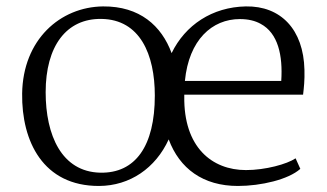

<svg xmlns="http://www.w3.org/2000/svg" viewBox="-20 -583 1046 614"><path d="M50.8 -283.7C48.8 -131.3 117.7 12.2 296.9 11.7C395.5 11.2 477.5 -45.4 519.5 -137.2C554.2 -43.9 629.4 11.7 740.7 11.7C814.5 11.7 902.3 -8.8 940.4 -43L925.3 -76.7C897.9 -58.1 828.6 -39.1 766.6 -39.1C657.7 -39.1 566.9 -112.3 569.3 -274.9V-280.3H949.2C951.7 -301.3 954.6 -326.7 953.6 -359.4C950.7 -488.8 877.9 -564.5 766.1 -562.5C658.7 -560.5 572.3 -502.9 528.8 -413.1C496.6 -500.5 426.8 -563.5 309.6 -562.5C172.4 -561 53.2 -456.1 50.8 -283.7ZM300.3 -30.8C176.8 -33.7 126 -150.9 126 -288.1C126 -435.1 191.9 -524.4 304.7 -522.5C427.7 -520.5 475.1 -409.2 475.1 -277.3C475.1 -116.2 413.1 -28.3 300.3 -30.8ZM571.3 -324.2C584 -455.6 658.2 -522 747.1 -522C773.9 -522 795.9 -516.6 813.5 -506.8C869.1 -477.1 884.8 -406.2 879.4 -324.2Z"/></svg>

Font: Merriweather
Style: Light
Weight: 250
Designer: Eben Sorkin ( eben@eyebytes.com )
Foundry: Sorkin Type Co.
Version: Version 1.003